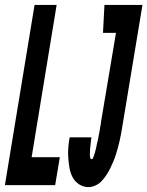

<svg xmlns="http://www.w3.org/2000/svg" viewBox="-48 -755 601 783"><path d="M-28 0 93 -735H183L81 -114H196L177 0ZM313 8Q292 8 275 -3Q258 -14 248.5 -31.5Q239 -49 235.5 -69.5Q232 -90 230.5 -110.5Q229 -131 230.5 -152Q232 -173 236 -195H325Q324 -190 323.5 -185.5Q323 -181 322.5 -176.5Q322 -172 321.5 -167Q321 -162 320.5 -157.5Q320 -153 319.5 -148.5Q319 -144 319 -139Q319 -134 318.5 -129.5Q318 -125 318.5 -120.5Q319 -116 320 -111Q321 -106 326 -106Q330 -106 332 -112Q334 -118 336 -123Q338 -128 339 -132.5Q340 -137 341.5 -142Q343 -147 344 -152Q345 -157 346 -161.5Q347 -166 348 -171Q349 -176 350.5 -181Q352 -186 352.5 -190.5Q353 -195 354 -200Q355 -205 356 -210Q357 -215 358 -219.5Q359 -224 359.5 -229Q360 -234 361 -239Q362 -244 363 -248.5Q364 -253 364 -258L425 -621H372L378 -735H533L451 -240Q449 -225 446 -210.5Q443 -196 440 -181.5Q437 -167 433 -153Q429 -139 424.5 -124.5Q420 -110 414 -96Q408 -82 401.5 -68.5Q395 -55 386 -41.5Q377 -28 367 -17Q357 -6 342 1Q327 8 313 8Z"/></svg>

Font: Iosevka Term Curly Hv Obl
Style: Regular
Weight: 900
Italic angle: -9°
Designer: Belleve Invis
Foundry: Belleve Invis
Version: Version 32.3.0